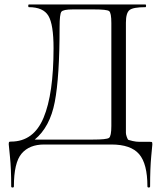

<svg xmlns="http://www.w3.org/2000/svg" viewBox="-20 -645 725 857"><path d="M648 -12Q657 -12 658.5 -10.5Q660 -9 660 0L655 53Q650 106 650 187Q650 192 644 192Q638 192 638 187Q638 86 601 43Q564 0 477 0H177Q111 0 76.5 40.5Q42 81 42 187Q42 192 36 192Q30 192 30 187Q30 107 24.5 55Q19 3 19 -1Q19 -9 20.5 -11Q22 -13 29 -13Q130 -13 174.5 -119.5Q219 -226 219 -430Q219 -536 196 -574.5Q173 -613 109 -613Q106 -613 106 -619Q106 -625 109 -625H629Q632 -625 632 -619Q632 -613 629 -613Q574 -613 558 -600Q542 -587 542 -544V-81Q542 -58 542 -51.5Q542 -45 546 -33.5Q550 -22 553.5 -20.5Q557 -19 572.5 -15.5Q588 -12 602 -12Q616 -12 648 -12ZM477 -83V-542Q477 -588 467 -595.5Q457 -603 399 -603H305Q262 -603 254 -592.5Q246 -582 246 -524Q246 -302 224.5 -190Q203 -78 135 -22H394Q456 -22 466.5 -29.5Q477 -37 477 -83Z"/></svg>

Font: Cormorant SC
Style: Regular
Weight: 400
Designer: Christian Thalmann (Catharsis Fonts)
Version: Version 1.000;PS 002.000;hotconv 1.0.88;makeotf.lib2.5.64775